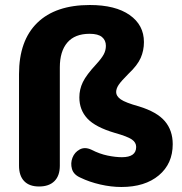

<svg xmlns="http://www.w3.org/2000/svg" viewBox="-20 -736 727 767"><path d="M465 11Q424 11 380.5 1Q337 -9 302 -26Q274 -38 267.5 -61Q261 -84 269.5 -106Q278 -128 298.5 -139Q319 -150 345 -138Q378 -121 410 -114.5Q442 -108 467 -108Q524 -108 524 -149Q524 -167 506.5 -179Q489 -191 439 -205Q361 -228 329 -262.5Q297 -297 297 -347Q297 -379 311 -408Q325 -437 365 -480Q386 -503 394.5 -519Q403 -535 403 -553Q403 -575 387.5 -588Q372 -601 338 -601Q279 -601 249 -566Q219 -531 219 -467V-74Q219 -34 197.5 -12.5Q176 9 136 9Q97 9 76.5 -12.5Q56 -34 56 -74V-440Q56 -574 129 -645Q202 -716 339 -716Q441 -716 498 -676Q555 -636 555 -568Q555 -534 542 -504.5Q529 -475 494 -442Q464 -412 454 -397Q444 -382 444 -368Q444 -352 462.5 -339Q481 -326 535 -311Q607 -289 638.5 -252Q670 -215 670 -160Q670 -82 614.5 -35.5Q559 11 465 11Z"/></svg>

Font: Chiron GoRound TC EB
Style: Regular
Weight: 700
Designer: Ryoko NISHIZUKA 西塚涼子 (kana, bopomofo & ideographs); Paul D. Hunt (Latin, Greek & Cyrillic); Sandoll Communications 산돌커뮤니
Foundry: Adobe
Version: Version 1.000;hotconv 1.1.1;makeotfexe 2.6.0